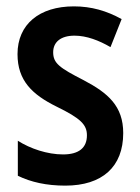

<svg xmlns="http://www.w3.org/2000/svg" viewBox="-20 -573 440 603"><path d="M367 -155C367 -240 319 -281 243 -321C167 -360 147 -374 147 -409C147 -441 171 -461 214 -461C252 -461 291 -446 327 -425L362 -513C315 -539 267 -553 212 -553C104 -553 35 -497 35 -403C35 -320 81 -276 158 -238C234 -201 253 -181 253 -148C253 -109 228 -88 178 -88C129 -88 75 -106 36 -131V-21C77 -1 126 10 185 10C301 10 367 -49 367 -155Z"/></svg>

Font: Noto Sans Lao UI Cond SemBd
Style: Regular
Weight: 600
Width: 3
Designer: Monotype Design Team
Foundry: Monotype Imaging Inc.
Version: Version 2.000